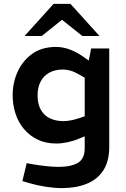

<svg xmlns="http://www.w3.org/2000/svg" viewBox="-20 -757 645 986"><path d="M297 209Q260 209 215 202Q170 195 129 183L95 173L117 81L151 87Q181 92 216 96Q251 100 280 100Q344 100 379.5 79.5Q415 59 415 4V-57L386 -45Q358 -33 327 -26.5Q296 -20 269 -20Q215 -20 173.5 -40Q132 -60 103 -94.5Q74 -129 59.5 -174Q45 -219 45 -268Q45 -332 70.5 -388.5Q96 -445 145.5 -480.5Q195 -516 268 -516Q303 -516 338 -503Q373 -490 406 -467L436 -446L448 -508H541V-3Q541 71 510.5 118Q480 165 425 187Q370 209 297 209ZM173 -267Q173 -223 189.5 -193.5Q206 -164 236 -149.5Q266 -135 305 -135Q324 -135 344 -139Q364 -143 383 -149L415 -160V-358L387 -374Q363 -388 342.5 -394Q322 -400 304 -400Q262 -400 232.5 -383.5Q203 -367 188 -337Q173 -307 173 -267ZM403 -572 279 -671 255 -737H342L491 -572ZM106 -572 255 -737H342L318 -671L194 -572Z"/></svg>

Font: REM Medium
Style: Regular
Weight: 500
Designer: Octavio Pardo
Foundry: Ashler Design
Version: Version 1.005;gftools[0.9.28]